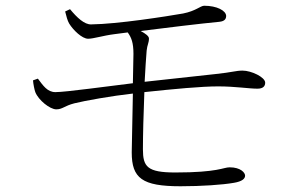

<svg xmlns="http://www.w3.org/2000/svg" viewBox="-20 -682 1040 669"><path d="M95 -402C96 -389 100 -369 103 -361C114 -333 154 -301 176 -301C198 -301 204 -313 239 -322C275 -331 370 -348 443 -356L439 -151C439 -61 475 -33 609 -33C682 -33 755 -38 795 -45C825 -50 834 -60 834 -70C834 -80 819 -99 780 -99C758 -99 740 -81 591 -81C493 -81 478 -101 478 -162C478 -209 480 -287 483 -361C586 -372 682 -381 740 -381C800 -381 847 -373 877 -373C897 -373 904 -382 904 -394C904 -413 856 -436 825 -436C802 -436 789 -430 731 -424L484 -397C486 -440 489 -479 491 -506C493 -526 499 -532 499 -548C499 -556 487 -565 470 -574C557 -585 680 -600 744 -606C764 -608 768 -617 768 -627C767 -645 736 -662 691 -662C677 -661 663 -644 618 -635C561 -625 389 -598 298 -597C274 -596 248 -621 224 -650L207 -642C211 -626 215 -610 221 -600C235 -577 266 -547 287 -547C306 -547 339 -558 379 -563L425 -569C438 -551 445 -533 445 -494L443 -392C359 -382 209 -361 173 -361C145 -361 130 -384 112 -408Z"/></svg>

Font: Noto Serif TC ExtraLight
Style: Regular
Weight: 200
Designer: Ryoko NISHIZUKA 西塚涼子 (kana & ideographs); Frank Grießhammer (Latin, Greek & Cyrillic); Wenlong ZHANG 张文龙 (bopomofo); San
Foundry: Adobe
Version: Version 2.001;hotconv 1.1.0;makeotfexe 2.6.0